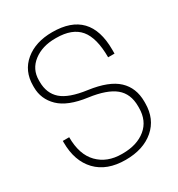

<svg xmlns="http://www.w3.org/2000/svg" viewBox="-188 -911 966 1042"><g transform="rotate(-30 295.0 -390.0)"><path d="M287 -385Q168 -401 114 -453.5Q60 -506 60 -580V-590Q60 -682 125 -736Q190 -790 295 -790Q530 -790 530 -545V-520H490Q490 -642 444 -697Q398 -752 298 -752H292Q210 -752 156 -710.5Q102 -669 102 -600V-590Q102 -518 148.5 -477Q195 -436 306 -421Q429 -404 484.5 -352Q540 -300 540 -214V-204Q540 -105 473 -47.5Q406 10 295 10Q178 10 114 -57Q50 -124 50 -240V-250H90Q90 -141 145.5 -84.5Q201 -28 292 -28H298Q388 -28 443 -73Q498 -118 498 -199V-209Q498 -287 447.5 -328.5Q397 -370 287 -385Z"/></g></svg>

Font: Cooper Hewitt
Style: Light
Weight: 703
Designer: Village Type and Design LLC
Foundry: Cooper Hewitt Smithsonian Design Museum
Version: 1.000